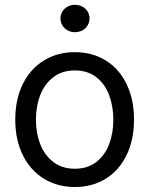

<svg xmlns="http://www.w3.org/2000/svg" viewBox="-20 -749 607 780"><path d="M42 -262.7Q42 -344.7 72.3 -406.7Q102.5 -468.8 157.7 -502.9Q212.9 -537.1 284.2 -537.1Q355.5 -537.1 410.2 -502.9Q464.8 -468.8 494.6 -406.7Q524.4 -344.7 524.4 -262.7Q524.4 -181.6 494.6 -119.6Q464.8 -57.6 410.2 -23.4Q355.5 10.7 284.2 10.7Q212.9 10.7 157.7 -23.4Q102.5 -57.6 72.3 -119.6Q42 -181.6 42 -262.7ZM440.4 -262.7Q440.4 -317.4 423.3 -362.8Q406.2 -408.2 371.1 -435.5Q335.9 -462.9 284.2 -462.9Q232.4 -462.9 196.8 -435.5Q161.1 -408.2 143.6 -362.8Q126 -317.4 126 -262.7Q126 -208 143.6 -163.1Q161.1 -118.2 196.8 -90.8Q232.4 -63.5 284.2 -63.5Q335.9 -63.5 371.1 -90.8Q406.2 -118.2 423.3 -163.1Q440.4 -208 440.4 -262.7ZM225.6 -673.8Q225.6 -689.5 233.4 -702.1Q241.2 -714.8 254.9 -722.2Q268.6 -729.5 284.2 -729.5Q300.8 -729.5 314.5 -722.2Q328.1 -714.8 335.9 -702.1Q343.8 -689.5 343.8 -673.8Q343.8 -659.2 335.9 -646Q328.1 -632.8 314.5 -625.5Q300.8 -618.2 284.2 -618.2Q268.6 -618.2 254.9 -625.5Q241.2 -632.8 233.4 -646Q225.6 -659.2 225.6 -673.8Z"/></svg>

Font: WEMIX Pretendard Variable
Style: Regular
Weight: 400
Designer: Base glyphs from Inter by Rasmus Andersson; Hangeul glyphs from Noto Sans CJK(Source Han Sans) by Jang Soo-young and Kan
Foundry: Kil Hyung-jin
Version: Version 1.000;Glyphs 3.2 (3208)